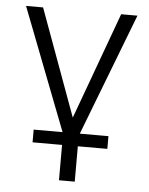

<svg xmlns="http://www.w3.org/2000/svg" viewBox="-50 -530 582 752"><g transform="rotate(5 241.0 -154.5)"><path d="M210 180V41H94V-9H218L213 5L22 -489H89L251 -46H234L396 -489H460L270 5L265 -9H388V41H272V180Z"/></g></svg>

Font: Nunito Sans 10pt SemiCondensed Light
Style: Regular
Weight: 300
Width: 4
Designer: Vernon Adams
Foundry: Vernon Adams
Version: Version 3.101;gftools[0.9.27]